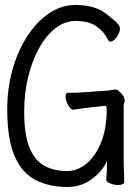

<svg xmlns="http://www.w3.org/2000/svg" viewBox="-20 -733 540 770"><path d="M406 -14Q407 -28 407.5 -33.5Q408 -39 408.5 -49Q409 -59 409 -87Q389 -44 346.5 -13.5Q304 17 250 17Q178 17 123.5 -10.5Q69 -38 39 -106Q9 -174 9 -295Q9 -378 30 -453Q51 -528 88.5 -586.5Q126 -645 176 -679Q226 -713 283 -713Q325 -713 355 -703.5Q385 -694 408 -676Q421 -666 436.5 -653Q452 -640 459 -628Q461 -622 461 -618Q461 -603 448 -584.5Q435 -566 423 -566Q417 -566 412 -575Q398 -605 367.5 -627Q337 -649 283 -649Q240 -649 202.5 -620Q165 -591 137 -540.5Q109 -490 93 -424.5Q77 -359 77 -285Q77 -195 97.5 -143Q118 -91 156.5 -69Q195 -47 250 -47Q290 -47 326 -76Q362 -105 385 -161Q408 -217 408 -296Q408 -298 407 -303.5Q406 -309 404 -309L330 -301L274 -293H273Q263 -293 253 -312Q243 -331 243 -347Q243 -361 253 -361H264Q276 -361 291 -361.5Q306 -362 316 -363L416 -370Q422 -371 429.5 -372.5Q437 -374 444 -374Q450 -374 458.5 -366.5Q467 -359 473.5 -349Q480 -339 480 -331Q480 -324 478 -319.5Q476 -315 476 -304V-94Q476 -86 476.5 -68Q477 -50 477.5 -32Q478 -14 478 -4Q478 3 471 6Q464 9 454 9Q438 9 422 2.5Q406 -4 406 -13Z"/></svg>

Font: Moon Stars Kai T HW
Style: Regular
Weight: 400
Designer: GuiWonder
Version: Version 1.101